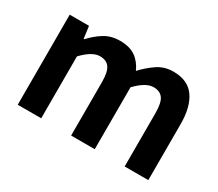

<svg xmlns="http://www.w3.org/2000/svg" viewBox="-106 -804 1176 1034"><g transform="rotate(30 482.0 -287.0)"><path d="M199 -560 209 -485H213Q248 -523 289 -548.5Q330 -574 385 -574Q445 -574 481.5 -548.5Q518 -523 539 -476Q577 -517 619.5 -545.5Q662 -574 717 -574Q807 -574 849 -514.5Q891 -455 891 -349V0H744V-331Q744 -396 725 -422Q706 -448 666 -448Q618 -448 558 -385V0H411V-331Q411 -396 392 -422Q373 -448 333 -448Q285 -448 225 -385V0H79V-560Z"/></g></svg>

Font: Kinto Sans
Style: Bold
Weight: 700
Designer: Authors: Ryoko NISHIZUKA  (kana & ideographs); Paul D. Hunt (Latin, Greek & Cyrillic); Wenlong ZHANG  (bopomofo); Sandol
Foundry: Adobe Systems Incorporated, ookami Inc.
Version: Version 0.001